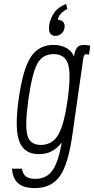

<svg xmlns="http://www.w3.org/2000/svg" viewBox="-20 -776 480 979"><path d="M440 -543Q430 -545 423 -546Q416 -547 409 -547Q383 -547 372.5 -533Q362 -519 357 -487Q348 -514 320 -530.5Q292 -547 253 -547Q177 -547 136.5 -484.5Q96 -422 75 -269Q54 -120 78.5 -55Q103 10 178 10Q196 10 212.5 6.5Q229 3 243 -4.5Q257 -12 270 -23Q283 -34 295 -49Q277 53 246.5 94.5Q216 136 160 136Q128 136 112 123.5Q96 111 92 84H41Q45 135 73 159Q101 183 158 183Q243 183 286 121Q329 59 350 -95L403 -467Q405 -484 408 -491.5Q411 -499 420 -499Q423 -499 426 -499Q429 -499 434 -497ZM125 -271Q144 -403 170.5 -451.5Q197 -500 253 -500Q311 -500 327 -449.5Q343 -399 325 -269Q307 -139 276.5 -88Q246 -37 188 -37Q133 -37 119.5 -86.5Q106 -136 125 -271ZM440 -543Q430 -545 423 -546Q416 -547 409 -547Q383 -547 372.5 -533Q362 -519 357 -487Q348 -514 320 -530.5Q292 -547 253 -547Q177 -547 136.5 -484.5Q96 -422 75 -269Q54 -120 78.5 -55Q103 10 178 10Q196 10 212.5 6.5Q229 3 243 -4.5Q257 -12 270 -23Q283 -34 295 -49Q277 53 246.5 94.5Q216 136 160 136Q128 136 112 123.5Q96 111 92 84H41Q45 135 73 159Q101 183 158 183Q243 183 286 121Q329 59 350 -95L403 -467Q405 -484 408 -491.5Q411 -499 420 -499Q423 -499 426 -499Q429 -499 434 -497ZM125 -271Q144 -403 170.5 -451.5Q197 -500 253 -500Q311 -500 327 -449.5Q343 -399 325 -269Q307 -139 276.5 -88Q246 -37 188 -37Q133 -37 119.5 -86.5Q106 -136 125 -271ZM317 -756Q275 -739 255.5 -710Q236 -681 231 -649Q227 -617 236.5 -605Q246 -593 262 -593Q280 -593 293.5 -605Q307 -617 309 -635Q312 -655 301 -665Q290 -675 275 -675Q278 -694 292 -708Q306 -722 323 -730Q322 -735 320 -744Q318 -753 317 -756Z"/></svg>

Font: Secuela Light
Style: Italic
Weight: 300
Italic angle: -8°
Designer: Fernando Haro
Foundry: deFharo
Version: Version 1.708